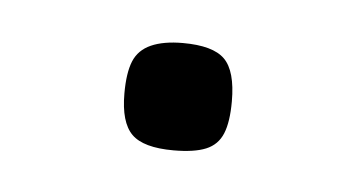

<svg xmlns="http://www.w3.org/2000/svg" viewBox="-25 -98 257 139"><g transform="rotate(5 104.0 -28.0)"><path d="M104 11Q82 11 73.5 2.5Q65 -6 65 -27Q65 -42 68.5 -50.5Q72 -59 81 -63Q90 -67 104 -67Q126 -67 134.5 -58.5Q143 -50 143 -28Q143 -13 139.5 -4.5Q136 4 127.5 7.5Q119 11 104 11Z"/></g></svg>

Font: Fredoka Light
Style: Regular
Weight: 300
Designer: Ben Nathan
Foundry: Milena B. Brandão, Ben Nathan
Version: Version 2.001